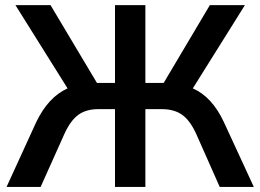

<svg xmlns="http://www.w3.org/2000/svg" viewBox="-20 -739 1028 759"><path d="M123 -255.9Q170.9 -355.5 247.1 -389.6L41 -718.8H179.7L363.3 -411.1H434.6V-718.8H554.7V-411.1H627L809.6 -718.8H948.2L742.2 -389.6Q818.4 -356.4 865.2 -255.9L983.4 0H848.6L756.8 -207Q732.4 -261.7 700.7 -284.7Q668.9 -307.6 619.1 -307.6H554.7V0H434.6V-307.6H369.1Q320.3 -307.6 289.1 -284.7Q257.8 -261.7 233.4 -207L140.6 0H5.9Z"/></svg>

Font: Min Sans SemiBold
Style: Regular
Weight: 600
Designer: Jinseong-Kim, NotoSansCJK, Nunito
Foundry: Jinseong-Kim
Version: Version 1.400;Glyphs 3.1.2 (3151)